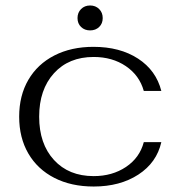

<svg xmlns="http://www.w3.org/2000/svg" viewBox="-20 -671 659 701"><path d="M50 -245Q50 -322 83.5 -379.5Q117 -437 178.5 -468.5Q240 -500 321 -500Q418 -500 484 -457Q550 -414 569 -339H505Q489 -396 439.5 -429.5Q390 -463 322 -463Q231 -463 177 -403.5Q123 -344 123 -245Q123 -146 177 -87Q231 -28 322 -28Q390 -28 440 -61.5Q490 -95 505 -152H569Q552 -77 485 -33.5Q418 10 322 10Q240 10 178.5 -21.5Q117 -53 83.5 -110.5Q50 -168 50 -245ZM263 -605Q263 -625 276 -638Q289 -651 309 -651Q329 -651 342 -638Q355 -625 355 -605Q355 -585 342 -572.5Q329 -560 309 -560Q289 -560 276 -572.5Q263 -585 263 -605Z"/></svg>

Font: Fahkwang Light
Style: Regular
Weight: 300
Version: Version 1.000; ttfautohint (v1.6)